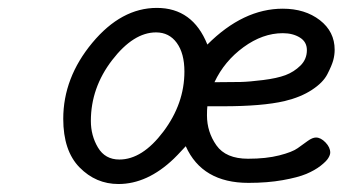

<svg xmlns="http://www.w3.org/2000/svg" viewBox="-20 -458 881 486"><path d="M140.1 -157.2Q140.1 -261.2 213.6 -349.6Q287.1 -438 377 -438Q467.8 -438 504.9 -345.2Q595.7 -436 695.8 -436Q752 -436 789.6 -407Q827.1 -377.9 827.1 -332Q827.1 -318.8 823.5 -305.4Q819.8 -292 808.8 -270.5Q797.9 -249 769.5 -230.5Q741.2 -211.9 700.2 -202.1Q644 -189 543.9 -189H504.9Q503.9 -181.2 503.9 -166Q503.9 -124 527.8 -90.1Q551.8 -56.2 607.9 -56.2Q653.8 -56.2 687 -64.7Q720.2 -73.2 733.6 -83Q747.1 -92.8 759 -101.3Q771 -109.9 779.8 -109.9Q792 -109.9 804 -97.4Q815.9 -85 815.9 -71.8Q815.9 -65.9 811 -57.9Q806.2 -49.8 791.5 -38.3Q776.9 -26.9 755.4 -17.8Q733.9 -8.8 695.6 -2Q657.2 4.9 608.9 4.9Q491.7 4.9 450.2 -87.9Q425.3 -61 419.9 -56.2Q353 7.8 279.8 7.8Q222.7 7.8 181.4 -34.2Q140.1 -76.2 140.1 -157.2ZM210 -151.9Q210 -114.7 228 -84.5Q246.1 -54.2 282.2 -54.2Q340.3 -54.2 393.6 -125Q446.8 -195.8 446.8 -276.9Q446.8 -322.8 427.5 -349.4Q408.2 -376 375 -376Q317.9 -376 263.9 -305.9Q210 -235.8 210 -151.9ZM522.9 -250H535.2Q567.4 -250 589.1 -250.5Q610.8 -251 646 -255.4Q681.2 -259.8 702.6 -267.8Q724.1 -275.9 740.5 -292Q756.8 -308.1 756.8 -331.1Q756.8 -352.1 739 -363Q721.2 -374 695.8 -374Q645 -374 596.4 -338.6Q547.9 -303.2 522.9 -250Z"/></svg>

Font: CMU Typewriter Text Variable Width
Style: Italic
Weight: 500
Italic angle: -14.04°
Version: Version 0.7.0